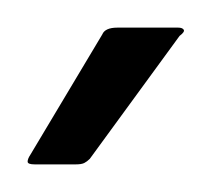

<svg xmlns="http://www.w3.org/2000/svg" viewBox="-20 -649 153 139"><path d="M5 -530Q0 -530 0 -532Q0 -534 2 -537L54 -624Q56 -629 65 -629H109Q112 -629 113 -627.5Q114 -626 110 -623L45 -534Q43 -532 41 -531Q39 -530 35 -530Z"/></svg>

Font: Glory Thin Light
Style: Regular
Weight: 300
Version: Version 1.011